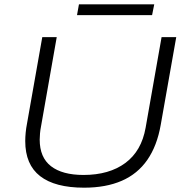

<svg xmlns="http://www.w3.org/2000/svg" viewBox="-20 -858 862 890"><path d="M370 12Q235 12 166 -41.5Q97 -95 97 -204Q97 -222 99 -243Q101 -264 105 -284L176 -686H243L170 -271Q167 -256 165.5 -240Q164 -224 164 -211Q164 -128 216.5 -87.5Q269 -47 367 -47Q486 -47 561 -102.5Q636 -158 655 -266L729 -686H797L725 -279Q708 -182 663 -117Q618 -52 544.5 -20Q471 12 370 12ZM337 -788 346 -838H695L685 -788Z"/></svg>

Font: Archivo SemiExpanded ExtraLight
Style: Italic
Weight: 250
Width: 6
Italic angle: -10°
Designer: Hector Gatti
Foundry: Omnibus-Type
Version: Version 2.001